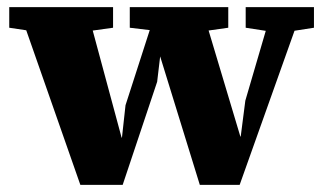

<svg xmlns="http://www.w3.org/2000/svg" viewBox="-20 -520 912 540"><path d="M206 0 31 -500H223L322 -133H323L333 -224L422 -500H547L656 -136H657L670 -237L747 -500H832L654 0H542L429 -366H431L422 -290L325 0ZM6 -442V-500H298V-442L190 -427H106ZM345 -442V-500H622V-442L530 -429H454ZM671 -442V-500H863V-442L779 -429H755Z"/></svg>

Font: Source Serif 4 ExtraBold
Style: Regular
Weight: 800
Designer: Frank Grießhammer
Foundry: Adobe Systems Incorporated
Version: Version 4.004;hotconv 1.0.116;makeotfexe 2.5.65601